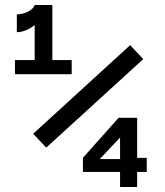

<svg xmlns="http://www.w3.org/2000/svg" viewBox="-20 -750 660 770"><path d="M47.5 -692.5V-621C72.5 -621 98 -632.5 119 -649.5V-509H40V-452.5H267.5V-509H190V-730H119C110.5 -704.5 71.5 -692.5 47.5 -692.5ZM502 -569 113 -213.5 165.5 -158 554.5 -513ZM530 0V-60.5H568.5V-117H530V-277.5H455.5L312.5 -117V-60.5H461.5V0ZM380 -112 461.5 -198.5V-112Z"/></svg>

Font: Monaspace Neon SemiBold
Style: Regular
Weight: 600
Designer: Riley Cran & the Lettermatic Team
Foundry: Lettermatic
Version: Version 1.200 (Monaspace Neon)